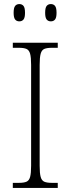

<svg xmlns="http://www.w3.org/2000/svg" viewBox="-20 -924 348 944"><path d="M43 0V-25H73Q97 -25 110 -30.5Q123 -36 128 -54Q133 -72 133 -109V-605Q133 -642 128 -660Q123 -678 110 -683.5Q97 -689 73 -689H43V-714H264V-689H235Q211 -689 198 -683.5Q185 -678 180 -660Q175 -642 175 -605V-109Q175 -72 180 -54Q185 -36 198 -30.5Q211 -25 235 -25H264V0ZM230 -819Q217 -819 209.5 -828Q202 -837 202 -861Q202 -886 209.5 -895Q217 -904 230 -904Q243 -904 250.5 -895Q258 -886 258 -861Q258 -837 250.5 -828Q243 -819 230 -819ZM75 -819Q62 -819 54.5 -828Q47 -837 47 -861Q47 -886 54.5 -895Q62 -904 75 -904Q88 -904 95.5 -895Q103 -886 103 -861Q103 -837 95.5 -828Q88 -819 75 -819Z"/></svg>

Font: Noto Serif Georgian SemiCondensed ExtraLight
Style: Regular
Weight: 200
Width: 4
Designer: Monotype Design Team, Akaki Razmadze
Foundry: Google LLC
Version: Version 2.003; ttfautohint (v1.8.4.7-5d5b)